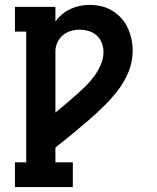

<svg xmlns="http://www.w3.org/2000/svg" viewBox="-20 -763 640 783"><path d="M41 0V-101H87V-634H41V-735H206V-676Q218 -692 233.5 -705Q249 -718 267.5 -726.5Q286 -735 305.5 -739Q325 -743 345 -743Q370 -743 393.5 -737.5Q417 -732 437.5 -719.5Q458 -707 474.5 -689Q491 -671 501 -649Q511 -627 516 -603.5Q521 -580 521 -556Q521 -512 504.5 -471Q488 -430 461.5 -395.5Q435 -361 404 -330.5Q373 -300 340 -271.5Q307 -243 273.5 -215.5Q240 -188 206 -161V-101H277V0ZM206 -304Q227 -321 247.5 -338.5Q268 -356 288.5 -374Q309 -392 328.5 -411Q348 -430 364 -452Q380 -474 391 -499Q402 -524 402 -551Q402 -570 395 -588Q388 -606 374 -618.5Q360 -631 341.5 -636.5Q323 -642 304 -642Q286 -642 268 -636.5Q250 -631 236 -619Q222 -607 214 -589.5Q206 -572 206 -554Z"/></svg>

Font: Iosevka Plex Etoile
Style: Bold
Weight: 700
Designer: Belleve Invis
Foundry: Belleve Invis
Version: Version 25.1.1; ttfautohint (v1.8.4)